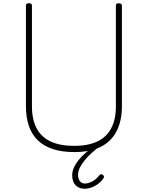

<svg xmlns="http://www.w3.org/2000/svg" viewBox="-20 -914 906 1178"><path d="M435 19Q361 19 305.5 1Q250 -17 213 -52Q176 -87 157.5 -140.5Q139 -194 139 -264V-879Q139 -887 143 -890.5Q147 -894 157 -894Q168 -894 172 -890.5Q176 -887 176 -879V-261Q176 -181 205 -126.5Q234 -72 291.5 -45.5Q349 -19 435 -19Q519 -19 576 -45.5Q633 -72 662 -126.5Q691 -181 691 -261V-879Q691 -887 695 -890.5Q699 -894 709 -894Q728 -894 728 -879V-264Q728 -171 694.5 -107.5Q661 -44 596.5 -12.5Q532 19 435 19ZM499 244Q465 244 444 223Q423 202 423 161Q423 138 433 115Q443 92 461 69.5Q479 47 504 25Q529 3 558 -19L589 -18V-14Q564 5 541 26Q518 47 499.5 69.5Q481 92 470 114Q459 136 459 159Q459 184 470.5 198Q482 212 502 212Q520 212 544.5 200Q569 188 589 162Q595 155 600.5 155Q606 155 610 158Q618 164 618 170Q618 176 613 182Q600 201 581 215Q562 229 541 236.5Q520 244 499 244Z"/></svg>

Font: Playwrite HR Lijeva Thin
Style: Regular
Weight: 250
Designer: Veronika Burian, José Scaglione
Foundry: TypeTogether
Version: Version 1.002